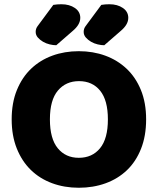

<svg xmlns="http://www.w3.org/2000/svg" viewBox="-20 -866 743 904"><path d="M35 -304Q35 -382 59.5 -442Q84 -502 126.5 -542.5Q169 -583 226.5 -604Q284 -625 351 -625Q418 -625 475.5 -604Q533 -583 576 -542.5Q619 -502 643.5 -442Q668 -382 668 -304Q668 -226 644 -165.5Q620 -105 577.5 -64.5Q535 -24 477 -3Q419 18 351 18Q283 18 225 -3.5Q167 -25 125 -66Q83 -107 59 -167Q35 -227 35 -304ZM215 -304Q215 -213 252 -168Q289 -123 351 -123Q414 -123 451 -168Q488 -213 488 -304Q488 -394 451.5 -439Q415 -484 352 -484Q290 -484 252.5 -439.5Q215 -395 215 -304ZM231 -843Q249 -846 269 -846Q307 -846 332.5 -828.5Q358 -811 358 -782Q358 -750 322 -720L245 -653Q231 -653 214 -657Q197 -661 182.5 -669.5Q168 -678 158 -689.5Q148 -701 148 -716Q148 -731 157 -743ZM457 -843Q475 -846 495 -846Q533 -846 558.5 -828.5Q584 -811 584 -782Q584 -750 548 -720L471 -653Q457 -653 440 -657Q423 -661 408.5 -669.5Q394 -678 384 -689.5Q374 -701 374 -716Q374 -731 383 -743Z"/></svg>

Font: Baloo Bhai
Style: Regular
Weight: 400
Designer: Supriya Tembe, Noopur Datye and Ek Type
Foundry: Ek Type
Version: Version 1.100;PS 1.000;hotconv 1.0.88;makeotf.lib2.5.647800;